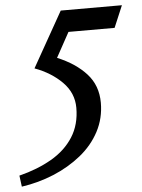

<svg xmlns="http://www.w3.org/2000/svg" viewBox="-115 -538 583 788"><g transform="rotate(-5 177.0 -144.0)"><path d="M165 -497H417L379 -407H189L133 -305Q208 -274 252 -225.5Q296 -177 296 -106Q296 -42 267.5 12Q239 66 188.5 106.5Q138 147 75 173Q12 199 -57 209L-63 163Q13 144 71 110.5Q129 77 161.5 26Q194 -25 194 -94Q194 -155 149.5 -200Q105 -245 37 -270Z"/></g></svg>

Font: Rosario Medium
Style: Italic
Weight: 500
Italic angle: -8.05°
Version: Version 1.201